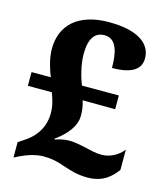

<svg xmlns="http://www.w3.org/2000/svg" viewBox="-110 -809 787 905"><g transform="rotate(15 283.5 -357.0)"><path d="M400 10C480 10 517 -32 542 -65V-164C516 -131 477 -111 437 -111C408 -111 382 -118 357 -124C328 -130 301 -136 274 -136C248 -136 221 -129 206 -123L204 -127C259 -167 296 -212 296 -263C296 -286 294 -308 285 -336L444 -335V-402H264C251 -433 233 -496 233 -547C233 -624 259 -659 306 -659C368 -659 379 -588 379 -519C483 -519 518 -554 518 -603C518 -669 460 -724 311 -724C162 -724 82 -650 82 -533C82 -484 100 -431 112 -402H18V-335H135C147 -302 156 -275 156 -238C156 -156 106 -109 70 -86L40 -66V9L64 -3C97 -19 139 -33 177 -33C218 -33 244 -26 282 -13C313 -3 348 10 400 10Z"/></g></svg>

Font: Noto Serif Myanmar ExtraBold
Style: Regular
Weight: 800
Designer: Ben Mitchell and the Monotype Design Team
Foundry: Monotype Imaging Inc.
Version: Version 2.106